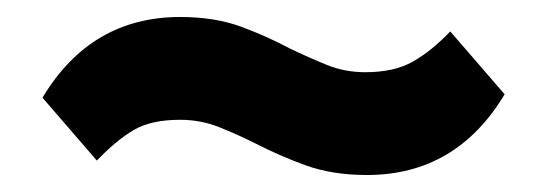

<svg xmlns="http://www.w3.org/2000/svg" viewBox="-20 -502 640 226"><path d="M412 -296Q371 -296 339.5 -307.5Q308 -319 281 -333Q259 -344 237.5 -352.5Q216 -361 192 -361Q158 -361 137.5 -349Q117 -337 94 -313L30 -387Q87 -482 192 -482Q233 -482 264 -470.5Q295 -459 321 -445Q344 -434 365 -425.5Q386 -417 410 -417Q444 -417 466 -429.5Q488 -442 510 -465L574 -391Q517 -296 412 -296Z"/></svg>

Font: Tanohe Sans
Style: Bold Italic
Weight: 700
Designer: Village Type and Design LLC & Cristiano Sobral
Foundry: Cooper Hewitt Smithsonian Design Museum
Version: Version 1.00;September 29, 2021;FontCreator 13.0.0.2655 64-b